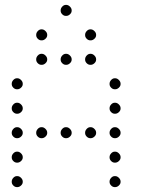

<svg xmlns="http://www.w3.org/2000/svg" viewBox="-20 -793 640 785"><path d="M249 -773Q241 -773 234.5 -766Q228 -759 228 -751V-749Q228 -741 234.5 -734.5Q241 -728 249 -728H251Q259 -728 266 -734.5Q273 -741 273 -749V-751Q273 -759 266 -766Q259 -773 251 -773ZM149 -673Q141 -673 134.5 -666Q128 -659 128 -651V-649Q128 -641 134.5 -634.5Q141 -628 149 -628H151Q159 -628 166 -634.5Q173 -641 173 -649V-651Q173 -659 166 -666Q159 -673 151 -673ZM349 -673Q341 -673 334.5 -666Q328 -659 328 -651V-649Q328 -641 334.5 -634.5Q341 -628 349 -628H351Q359 -628 366 -634.5Q373 -641 373 -649V-651Q373 -659 366 -666Q359 -673 351 -673ZM149 -573Q141 -573 134.5 -566Q128 -559 128 -551V-549Q128 -541 134.5 -534.5Q141 -528 149 -528H151Q159 -528 166 -534.5Q173 -541 173 -549V-551Q173 -559 166 -566Q159 -573 151 -573ZM249 -573Q241 -573 234.5 -566Q228 -559 228 -551V-549Q228 -541 234.5 -534.5Q241 -528 249 -528H251Q259 -528 266 -534.5Q273 -541 273 -549V-551Q273 -559 266 -566Q259 -573 251 -573ZM349 -573Q341 -573 334.5 -566Q328 -559 328 -551V-549Q328 -541 334.5 -534.5Q341 -528 349 -528H351Q359 -528 366 -534.5Q373 -541 373 -549V-551Q373 -559 366 -566Q359 -573 351 -573ZM49 -473Q41 -473 34.5 -466Q28 -459 28 -451V-449Q28 -441 34.5 -434.5Q41 -428 49 -428H51Q59 -428 66 -434.5Q73 -441 73 -449V-451Q73 -459 66 -466Q59 -473 51 -473ZM449 -473Q441 -473 434.5 -466Q428 -459 428 -451V-449Q428 -441 434.5 -434.5Q441 -428 449 -428H451Q459 -428 466 -434.5Q473 -441 473 -449V-451Q473 -459 466 -466Q459 -473 451 -473ZM49 -373Q41 -373 34.5 -366Q28 -359 28 -351V-349Q28 -341 34.5 -334.5Q41 -328 49 -328H51Q59 -328 66 -334.5Q73 -341 73 -349V-351Q73 -359 66 -366Q59 -373 51 -373ZM449 -373Q441 -373 434.5 -366Q428 -359 428 -351V-349Q428 -341 434.5 -334.5Q441 -328 449 -328H451Q459 -328 466 -334.5Q473 -341 473 -349V-351Q473 -359 466 -366Q459 -373 451 -373ZM49 -273Q41 -273 34.5 -266Q28 -259 28 -251V-249Q28 -241 34.5 -234.5Q41 -228 49 -228H51Q59 -228 66 -234.5Q73 -241 73 -249V-251Q73 -259 66 -266Q59 -273 51 -273ZM149 -273Q141 -273 134.5 -266Q128 -259 128 -251V-249Q128 -241 134.5 -234.5Q141 -228 149 -228H151Q159 -228 166 -234.5Q173 -241 173 -249V-251Q173 -259 166 -266Q159 -273 151 -273ZM249 -273Q241 -273 234.5 -266Q228 -259 228 -251V-249Q228 -241 234.5 -234.5Q241 -228 249 -228H251Q259 -228 266 -234.5Q273 -241 273 -249V-251Q273 -259 266 -266Q259 -273 251 -273ZM349 -273Q341 -273 334.5 -266Q328 -259 328 -251V-249Q328 -241 334.5 -234.5Q341 -228 349 -228H351Q359 -228 366 -234.5Q373 -241 373 -249V-251Q373 -259 366 -266Q359 -273 351 -273ZM449 -273Q441 -273 434.5 -266Q428 -259 428 -251V-249Q428 -241 434.5 -234.5Q441 -228 449 -228H451Q459 -228 466 -234.5Q473 -241 473 -249V-251Q473 -259 466 -266Q459 -273 451 -273ZM49 -173Q41 -173 34.5 -166Q28 -159 28 -151V-149Q28 -141 34.5 -134.5Q41 -128 49 -128H51Q59 -128 66 -134.5Q73 -141 73 -149V-151Q73 -159 66 -166Q59 -173 51 -173ZM449 -173Q441 -173 434.5 -166Q428 -159 428 -151V-149Q428 -141 434.5 -134.5Q441 -128 449 -128H451Q459 -128 466 -134.5Q473 -141 473 -149V-151Q473 -159 466 -166Q459 -173 451 -173ZM49 -73Q41 -73 34.5 -66Q28 -59 28 -51V-49Q28 -41 34.5 -34.5Q41 -28 49 -28H51Q59 -28 66 -34.5Q73 -41 73 -49V-51Q73 -59 66 -66Q59 -73 51 -73ZM449 -73Q441 -73 434.5 -66Q428 -59 428 -51V-49Q428 -41 434.5 -34.5Q441 -28 449 -28H451Q459 -28 466 -34.5Q473 -41 473 -49V-51Q473 -59 466 -66Q459 -73 451 -73Z"/></svg>

Font: Doto Rounded Light
Style: Regular
Weight: 300
Monospace: yes
Version: Version 1.000